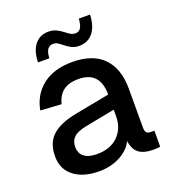

<svg xmlns="http://www.w3.org/2000/svg" viewBox="-136 -838 856 953"><g transform="rotate(-20 292.0 -361.5)"><path d="M226 12Q143 12 93.5 -26Q44 -64 44 -133Q44 -202 85 -240.5Q126 -279 214 -296L397 -331Q397 -454 283 -454Q232 -454 203 -431.5Q174 -409 163 -365L53 -372Q68 -452 127.5 -498Q187 -544 283 -544Q392 -544 447.5 -486.5Q503 -429 503 -325V-118Q503 -98 510 -91Q517 -84 532 -84H551V0Q546 2 534.5 2.5Q523 3 512 3Q466 3 439.5 -16Q413 -35 406 -82Q386 -40 337 -14Q288 12 226 12ZM244 -72Q316 -72 356.5 -112.5Q397 -153 397 -217V-251L242 -221Q194 -212 174 -193Q154 -174 154 -143Q154 -108 177.5 -90Q201 -72 244 -72ZM345 -607Q324 -607 307 -615Q290 -623 273 -637Q257 -650 248 -655.5Q239 -661 225 -661Q208 -661 197 -648Q186 -635 184 -600H124Q126 -661 152.5 -693.5Q179 -726 224 -726Q248 -726 266 -717Q284 -708 302 -694Q317 -682 327 -677Q337 -672 348 -672Q366 -672 376 -685.5Q386 -699 389 -735H448Q446 -675 419 -641Q392 -607 345 -607Z"/></g></svg>

Font: Geist Med
Style: Regular
Weight: 400
Designer: Basement.studio, Andrés Briganti, Mateo Zaragoza
Foundry: Basement.studio, Vercel, Andrés Briganti, Guido Ferreyra, Mateo Zaragoza
Version: Version 1.401